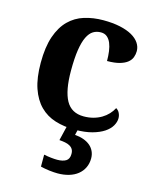

<svg xmlns="http://www.w3.org/2000/svg" viewBox="-118 -628 762 948"><g transform="rotate(15 263.5 -154.5)"><path d="M294.9 9.8Q239.7 9.8 194.1 -4.4Q148.4 -18.6 115.7 -51.3Q83 -84 64.9 -136.7Q46.9 -189.5 46.9 -266.1Q46.9 -347.2 65.7 -401.4Q84.5 -455.6 117.4 -488.3Q150.4 -521 195.3 -534.9Q240.2 -548.8 292 -548.8Q340.3 -548.8 377.4 -540.8Q414.6 -532.7 439.5 -518.6Q464.4 -504.4 477.3 -485.1Q490.2 -465.8 490.2 -443.8Q490.2 -427.7 484.6 -412.4Q479 -397 464.6 -385.3Q450.2 -373.5 425 -366.2Q399.9 -358.9 360.8 -358.9Q360.8 -384.8 357.7 -408.2Q354.5 -431.6 347.2 -449.2Q339.8 -466.8 327.4 -477.3Q314.9 -487.8 295.9 -487.8Q273.9 -487.8 256.6 -477.3Q239.3 -466.8 226.8 -441.4Q214.4 -416 207.8 -373.5Q201.2 -331.1 201.2 -267.1Q201.2 -165.5 229 -115.2Q256.8 -64.9 319.8 -64.9Q345.7 -64.9 368.4 -71Q391.1 -77.1 409.7 -88.1Q428.2 -99.1 442.1 -114Q456.1 -128.9 464.8 -146Q477.1 -138.7 482.9 -126.2Q488.8 -113.8 488.8 -100.1Q488.8 -81.1 477.5 -61.5Q466.3 -42 442.6 -26.1Q418.9 -10.3 382.3 -0.2Q345.7 9.8 294.9 9.8ZM409.7 126Q409.7 152.3 399.4 173.6Q389.2 194.8 370.6 209.7Q352.1 224.6 325.9 232.4Q299.8 240.2 268.1 240.2Q260.3 240.2 249 239.5Q237.8 238.8 225.6 237.3Q213.4 235.8 201.7 233.6Q189.9 231.4 180.7 229V168Q199.2 171.9 217.3 173.8Q235.4 175.8 249 175.8Q277.3 175.8 293.7 165.8Q310.1 155.8 310.1 129.9Q310.1 115.2 304.4 106Q298.8 96.7 288.6 91.1Q278.3 85.4 264.6 82.8Q251 80.1 234.9 79.1L255.9 -8.8H313L302.7 34.2Q327.1 36.1 346.9 43.2Q366.7 50.3 380.6 62Q394.5 73.7 402.1 90.1Q409.7 106.4 409.7 126Z"/></g></svg>

Font: Droid Serif
Style: Bold
Weight: 700
Designer: Monotype Design team
Foundry: Monotype Imaging Inc.
Version: Version 1.03